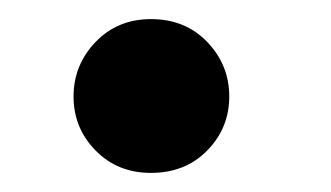

<svg xmlns="http://www.w3.org/2000/svg" viewBox="-20 -160 346 201"><path d="M57 -59Q57 -92 80 -116Q103 -140 138 -140Q174 -140 197 -116Q220 -92 220 -59Q220 -26 197 -2.5Q174 21 138 21Q103 21 80 -2.5Q57 -26 57 -59Z"/></svg>

Font: Von Semi
Style: Italic
Weight: 600
Version: Version 4.000; ttfautohint (v1.8.4.7-5d5b)